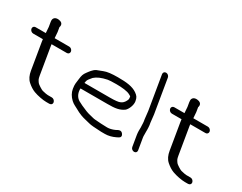

<svg xmlns="http://www.w3.org/2000/svg" viewBox="-96 -1129 1976 1566"><g transform="rotate(30 892.5 -346.0)"><path d="M408.9 -53H370.4C361.9 -53 343.7 -56 317.8 -62.5C307.8 -64.4 263.4 -92.4 257.6 -101.3C243.3 -122.8 239.6 -123.7 233.6 -159.4L191.5 -412.5C190.4 -418.8 189.8 -424 189.5 -428H333.4C348.5 -428 358.8 -440.5 356.3 -455.5C353.8 -470.5 339.3 -483 324.3 -483H186.7L182.6 -538.1L175.6 -580.5C175.6 -580.5 194.4 -624.9 139.3 -630.8C108 -634.2 92.8 -617.9 91.3 -599.5C90.8 -593.8 91.2 -587.5 92.4 -580.5L99.3 -538.9L103.3 -483H7.1C-8 -483 -18.4 -470.5 -15.9 -455.5C-13.4 -440.5 1.2 -428 16.2 -428H107.4L110.7 -404.1L151.8 -157.2C158.3 -118.3 171.7 -87.7 197.1 -65.5C220.1 -45.4 242.9 -30.6 267 -21.4C302.6 -7.9 356.5 2 386.8 2H412.8C422.9 2 434.3 -0.5 439.3 -10.8C441.4 -15.2 441.8 -20.4 441 -25.5C438.4 -40.5 423.9 -53 408.9 -53Z M586.4 -317C588.1 -321.1 598.1 -335.2 616.8 -356.7C641.1 -379 678.2 -395.3 730.4 -405.9C741.8 -408.3 769.4 -410 810.1 -410C862.4 -410 915.8 -405.1 941.6 -389.7C961.1 -377.7 956.2 -386.7 959.6 -366C960.9 -358.6 959.9 -352 956.3 -344.6C945.1 -319 929.7 -304.7 911.6 -298.5L910.8 -298.2L910.2 -297.9C898.6 -292.5 868.2 -288.5 819.5 -288.5L579.9 -288.5C581.3 -298.4 583.1 -308.9 586.4 -317ZM828.7 -233.5C898.6 -233.5 940.6 -238.6 980.3 -268.2C999.3 -285.2 1020.5 -330.9 1014.6 -366.5C1009 -399.8 1000 -411.2 974.7 -429.4C931.6 -458.9 875.8 -465 794.1 -465C736.4 -465 693.6 -460.3 665.3 -448.7C647.2 -441.7 629.3 -434.8 611.6 -428.1C582.8 -414 564.2 -384.2 550.6 -366.6C533.5 -344.3 528.1 -327.4 524.2 -291.3C520.5 -255.2 514.4 -243.6 521.9 -199C527.2 -167.2 543.7 -138.2 570.2 -113.2C592.5 -92.1 616.9 -84.4 635.3 -73.2C652.8 -62.5 669.3 -55.3 691.2 -46.4C716.1 -36.2 758.8 -28.4 780 -22.2C797.8 -17 833.8 -14.6 897 -11.5L897.6 -11.5H931.9C963.3 -11.5 995.5 -19.7 1026.8 -34.8L1046.1 -44.8C1052.5 -48.3 1058.1 -53.6 1058.9 -62.2C1059.7 -69.5 1056.5 -76.7 1052.3 -82.5C1033.5 -109 1010.6 -93.9 990.7 -83C965.7 -72 942.5 -66.5 921.1 -66.5C881.2 -66.5 842 -70.3 809.8 -72.4C783 -74.2 785.7 -77.4 746.1 -85.8C728 -89.7 697.6 -101 657.1 -119.8C647.8 -125.2 639.1 -129.7 630.5 -133.4C601.8 -145.5 581.3 -172.1 575.4 -207.5C573.3 -220.3 573.8 -225.4 574.5 -233.5Z M1233.9 -30.5 1215.6 -140.3C1212.2 -161.2 1215.7 -167.3 1213.8 -198.5L1214 -215.9L1213.9 -216.2C1213.2 -227.8 1213.8 -241.1 1211.4 -256L1208 -275.9L1199.7 -350.1L1147 -666.5C1144.4 -682.1 1129.9 -694 1114.9 -694C1099.9 -694 1089.4 -682.1 1092 -666.5L1144.6 -350.7L1152.8 -277.5L1156.2 -257C1158 -246.1 1157.2 -235.6 1158 -222.5L1159 -204.9C1157.9 -187.1 1158 -156.3 1161.6 -134.6L1178.9 -30.5C1181.4 -15.5 1196.4 -4 1211.3 -4C1227.1 -4 1236.2 -16.6 1233.9 -30.5Z M1714.9 -53H1676.4C1667.9 -53 1649.7 -56 1623.8 -62.5C1613.8 -64.4 1569.4 -92.4 1563.6 -101.3C1549.3 -122.8 1545.6 -123.7 1539.6 -159.4L1497.5 -412.5C1496.4 -418.8 1495.8 -424 1495.5 -428H1639.4C1654.5 -428 1664.8 -440.5 1662.3 -455.5C1659.8 -470.5 1645.3 -483 1630.3 -483H1492.7L1488.6 -538.1L1481.6 -580.5C1481.6 -580.5 1500.4 -624.9 1445.3 -630.8C1414 -634.2 1398.8 -617.9 1397.3 -599.5C1396.8 -593.8 1397.2 -587.5 1398.4 -580.5L1405.3 -538.9L1409.3 -483H1313.1C1298 -483 1287.6 -470.5 1290.1 -455.5C1292.6 -440.5 1307.2 -428 1322.2 -428H1413.4L1416.7 -404.1L1457.8 -157.2C1464.3 -118.3 1477.7 -87.7 1503.1 -65.5C1526.1 -45.4 1548.9 -30.6 1573 -21.4C1608.6 -7.9 1662.5 2 1692.8 2H1718.8C1728.9 2 1740.3 -0.5 1745.3 -10.8C1747.4 -15.2 1747.8 -20.4 1747 -25.5C1744.4 -40.5 1729.9 -53 1714.9 -53Z"/></g></svg>

Font: MewTooHand
Style: BdWideLta
Weight: 400
Designer: Mew Too, Robert Jablonski
Version: Version 0.77